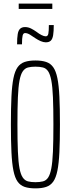

<svg xmlns="http://www.w3.org/2000/svg" viewBox="-20 -1029 390 1057"><path d="M175 8Q140 8 116 0Q92 -8 77 -29Q62 -50 54 -89.5Q46 -129 43 -191Q40 -253 40 -344Q40 -435 43 -497Q46 -559 54 -598.5Q62 -638 77 -659Q92 -680 116 -688Q140 -696 175 -696Q210 -696 234 -688Q258 -680 273 -659Q288 -638 296 -598.5Q304 -559 307 -497Q310 -435 310 -344Q310 -253 307 -191Q304 -129 296 -89.5Q288 -50 273 -29Q258 -8 234 0Q210 8 175 8ZM175 -26Q199 -26 216.5 -30.5Q234 -35 245 -51.5Q256 -68 262.5 -102Q269 -136 271.5 -195Q274 -254 274 -344Q274 -434 271.5 -493Q269 -552 262.5 -586Q256 -620 245 -636.5Q234 -653 216.5 -657.5Q199 -662 175 -662Q151 -662 134 -657.5Q117 -653 105.5 -636.5Q94 -620 87.5 -586Q81 -552 78.5 -493Q76 -434 76 -344Q76 -254 78.5 -195Q81 -136 87.5 -102Q94 -68 105.5 -51.5Q117 -35 134 -30.5Q151 -26 175 -26ZM74 -785Q74 -820 77.5 -841Q81 -862 91 -871Q101 -880 118 -880Q135 -880 151 -872Q167 -864 182 -853Q195 -843 208.5 -836Q222 -829 232 -829Q243 -829 246 -843Q249 -857 249 -891H276Q276 -856 272.5 -835Q269 -814 259.5 -805Q250 -796 232 -796Q219 -796 204 -802.5Q189 -809 174 -819Q161 -828 146 -837.5Q131 -847 118 -847Q108 -847 104.5 -833Q101 -819 101 -785ZM83 -980V-1009H268V-980Z"/></svg>

Font: Saira UltraCondensed Thin
Style: Regular
Weight: 250
Width: 1
Designer: Hector Gatti with collaboration of the Omnibus-Type team
Foundry: Omnibus-Type
Version: Version 1.101